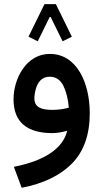

<svg xmlns="http://www.w3.org/2000/svg" viewBox="-20 -637 495 921"><path d="M248 -617.2H193.4L116.7 -460.9L161.1 -439L220.7 -560.1L280.3 -439L324.7 -460.9ZM410.6 -94.2C410.6 -236.8 350.1 -378.4 218.8 -378.4C106.4 -378.4 44.9 -260.3 44.9 -160.6C44.9 -48.8 112.3 1.5 231.9 1.5C252.9 1.5 280.8 -3.4 302.2 -9.8C282.7 76.7 189 135.7 46.4 163.1L84 263.7C188.5 243.7 269 204.6 325.7 147C382.3 88.9 410.6 8.8 410.6 -94.2ZM232.4 -109.9C177.2 -109.9 145 -122.6 145 -165C145 -177.7 147 -192.4 151.4 -208.5C159.7 -241.2 180.2 -269 217.8 -269C247.1 -269 269 -254.9 283.7 -226.1C297.9 -197.3 306.6 -162.1 310.1 -120.6C288.1 -114.3 260.3 -109.9 232.4 -109.9Z"/></svg>

Font: Vazirmatn Medium
Style: Regular
Weight: 500
Designer: Saber Rastikerdar
Foundry: Saber Rastikerdar
Version: Version 33.003